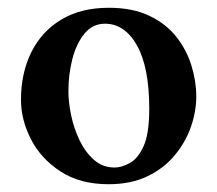

<svg xmlns="http://www.w3.org/2000/svg" viewBox="-20 -464 559 494"><path d="M34 -207Q34 -276 60.5 -329.5Q87 -383 137.5 -413.5Q188 -444 260 -444Q321 -444 364 -423.5Q407 -403 433.5 -369.5Q460 -336 472.5 -295.5Q485 -255 485 -216Q485 -178 471.5 -138.5Q458 -99 430 -65Q402 -31 359.5 -10.5Q317 10 259 10Q186 10 135.5 -23Q85 -56 59.5 -106Q34 -156 34 -207ZM250 -403Q218 -403 197 -377Q176 -351 166 -311.5Q156 -272 156 -229Q156 -201 163 -167.5Q170 -134 184.5 -103.5Q199 -73 221.5 -53Q244 -33 275 -33Q293 -33 314 -44.5Q335 -56 349.5 -88Q364 -120 364 -184Q364 -291 332.5 -347Q301 -403 250 -403Z"/></svg>

Font: Libertinus Serif SemiBold
Style: Regular
Weight: 600
Designer: Philipp H. Poll, Khaled Hosny
Foundry: Caleb Maclennan
Version: Version 7.051;RELEASE